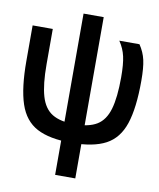

<svg xmlns="http://www.w3.org/2000/svg" viewBox="-88 -687 776 938"><g transform="rotate(10 300.0 -218.0)"><path d="M300 14Q192 14 129.5 -19Q67 -52 41 -130Q15 -208 15 -343V-518H115V-343Q115 -243 132 -185Q149 -127 189.5 -102.5Q230 -78 300 -78Q371 -78 411 -102.5Q451 -127 468 -185Q485 -243 485 -343Q485 -408 476.5 -446Q468 -484 445 -518H545Q568 -484 576.5 -446Q585 -408 585 -343Q585 -208 559 -130Q533 -52 471 -19Q409 14 300 14ZM250 182V-618H350V182Z"/></g></svg>

Font: Victor Mono
Style: Bold
Weight: 700
Monospace: yes
Designer: Rune Bjørnerås
Version: Version 1.561;gftools[0.9.30]